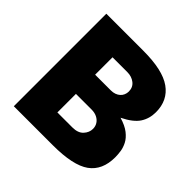

<svg xmlns="http://www.w3.org/2000/svg" viewBox="-182 -892 1061 1061"><g transform="rotate(45 349.0 -361.5)"><path d="M67.5 0V-723H356.5Q508 -723 577.2 -673.8Q646.5 -624.5 646.5 -532Q646.5 -482 621.5 -443.5Q596.5 -405 529.5 -372Q577 -358 604.2 -336.5Q631.5 -315 644 -290.5Q656.5 -266 660 -241.8Q663.5 -217.5 663.5 -197Q663.5 -96 596.8 -48Q530 0 372.5 0ZM262 -146H379.5Q422.5 -146 444 -169.2Q465.5 -192.5 465.5 -221Q465.5 -241 455.5 -256.8Q445.5 -272.5 427.2 -281.8Q409 -291 384.5 -291H262ZM262 -441H384.5Q402 -441 415.8 -446Q429.5 -451 439.2 -459.8Q449 -468.5 454.2 -480.8Q459.5 -493 459.5 -507Q459.5 -539.5 435.8 -558.2Q412 -577 377.5 -577H262Z"/></g></svg>

Font: Public Sans Black
Style: Regular
Weight: 900
Designer: The Public Sans Project Authors: Dan O. Williams and USWDS (Libre Franklin designed by Pablo Impallari and Rodrigo Fuenz
Version: Version 1.007